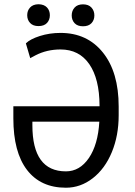

<svg xmlns="http://www.w3.org/2000/svg" viewBox="-20 -876 637 906"><path d="M132.8 -285.2Q132.8 -67.4 291 -67.4Q356.4 -67.4 399.4 -130.4Q442.4 -193.4 448.7 -301.8H132.8ZM265.6 -720.7Q391.6 -720.7 465.8 -627.9Q540 -535.2 540 -373V-332Q540 -236.3 507.8 -158.2Q475.6 -80.1 418 -35.2Q360.4 9.8 291 9.8Q171.9 9.8 107.4 -74.2Q43 -158.2 43 -317.4V-374.5H449.7V-377.9Q449.2 -503.9 401.4 -573.2Q353.5 -642.6 265.6 -642.6Q200.7 -642.6 147 -614.7L122.6 -601.6L102.1 -671.4Q122.1 -691.4 168 -706.1Q213.9 -720.7 265.6 -720.7ZM371.6 -855.5Q397.9 -855.5 411.6 -840.3Q425.3 -825.2 425.3 -803.2Q425.3 -781.2 411.6 -766.6Q397.9 -752 371.6 -752Q345.7 -752 332 -766.6Q318.4 -781.2 318.4 -803.2Q318.4 -825.2 332 -840.3Q345.7 -855.5 371.6 -855.5ZM161.6 -856Q188 -855.5 201.7 -840.8Q215.3 -826.2 215.3 -804.2Q215.3 -782.2 201.7 -767.6Q188 -752.9 161.6 -752.9Q135.7 -752.9 122.1 -767.6Q108.4 -782.2 108.4 -804.2Q108.4 -826.2 122.1 -840.8Q135.7 -855.5 161.6 -856Z"/></svg>

Font: RobotoCondensed-Regular
Style: Regular
Weight: 400
Designer: Google
Version: Version 2.001201; 2014